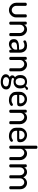

<svg xmlns="http://www.w3.org/2000/svg" viewBox="2052 -2852 1029 5172"><g transform="rotate(90 2566.0 -265.5)"><path d="M253 8Q198 8 153 -19Q108 -46 81 -90Q54 -134 54 -184V-444Q54 -455 66.5 -464.5Q79 -474 96 -474Q113 -474 125 -464.5Q137 -455 137 -444V-184Q137 -155 152.5 -128Q168 -101 194 -84Q220 -67 252 -67Q284 -67 310 -84Q336 -101 351 -128Q366 -155 366 -184V-445Q366 -457 379 -465.5Q392 -474 408 -474Q427 -474 438 -465.5Q449 -457 449 -445V-184Q449 -133 422.5 -89.5Q396 -46 351 -19Q306 8 253 8Z M604 0Q586 0 574.5 -9.5Q563 -19 563 -30V-445Q563 -458 574.5 -466Q586 -474 604 -474Q620 -474 631 -466Q642 -458 642 -445V-404Q658 -433 692 -456.5Q726 -480 776 -480Q824 -480 864 -453.5Q904 -427 928 -384Q952 -341 952 -288V-30Q952 -15 939 -7.5Q926 0 910 0Q895 0 882 -7.5Q869 -15 869 -30V-288Q869 -317 853.5 -344Q838 -371 812 -388Q786 -405 755 -405Q728 -405 703 -390.5Q678 -376 662 -350.5Q646 -325 646 -288V-30Q646 -19 633.5 -9.5Q621 0 604 0Z M1169 8Q1113 8 1073.5 -24.5Q1034 -57 1034 -125Q1034 -180 1064 -210.5Q1094 -241 1146.5 -252.5Q1199 -264 1268 -264H1316V-285Q1316 -315 1305 -343.5Q1294 -372 1270.5 -390.5Q1247 -409 1206 -409Q1171 -409 1150.5 -402Q1130 -395 1118 -387.5Q1106 -380 1097 -380Q1082 -380 1074 -394.5Q1066 -409 1066 -422Q1066 -438 1088 -451Q1110 -464 1143 -472Q1176 -480 1208 -480Q1278 -480 1320 -452Q1362 -424 1380.5 -380Q1399 -336 1399 -286V-30Q1399 -18 1387.5 -9Q1376 0 1358 0Q1342 0 1331 -9Q1320 -18 1320 -30V-70Q1294 -40 1257 -16Q1220 8 1169 8ZM1195 -59Q1224 -59 1251.5 -75Q1279 -91 1297.5 -115Q1316 -139 1316 -161V-213H1281Q1239 -213 1201.5 -208Q1164 -203 1141 -186.5Q1118 -170 1118 -134Q1118 -95 1140 -77Q1162 -59 1195 -59Z M1553 0Q1535 0 1523.5 -9.5Q1512 -19 1512 -30V-445Q1512 -458 1523.5 -466Q1535 -474 1553 -474Q1569 -474 1580 -466Q1591 -458 1591 -445V-404Q1607 -433 1641 -456.5Q1675 -480 1725 -480Q1773 -480 1813 -453.5Q1853 -427 1877 -384Q1901 -341 1901 -288V-30Q1901 -15 1888 -7.5Q1875 0 1859 0Q1844 0 1831 -7.5Q1818 -15 1818 -30V-288Q1818 -317 1802.5 -344Q1787 -371 1761 -388Q1735 -405 1704 -405Q1677 -405 1652 -390.5Q1627 -376 1611 -350.5Q1595 -325 1595 -288V-30Q1595 -19 1582.5 -9.5Q1570 0 1553 0Z M2187 229Q2128 229 2081 212.5Q2034 196 2006.5 165.5Q1979 135 1979 94Q1979 52 2003.5 25.5Q2028 -1 2060 -15Q2038 -23 2023.5 -38.5Q2009 -54 2009 -82Q2009 -110 2023 -126.5Q2037 -143 2059 -156Q2032 -178 2017 -210.5Q2002 -243 2002 -282V-315Q2002 -364 2024 -401Q2046 -438 2086.5 -459Q2127 -480 2181 -480Q2216 -480 2245.5 -469.5Q2275 -459 2297 -441Q2313 -474 2330.5 -490Q2348 -506 2365 -506Q2383 -506 2392 -496Q2401 -486 2401 -475Q2401 -467 2396 -461Q2391 -455 2384 -452Q2373 -449 2358.5 -440Q2344 -431 2331 -410Q2346 -391 2353.5 -366.5Q2361 -342 2361 -315V-282Q2361 -235 2338 -197Q2315 -159 2274 -137.5Q2233 -116 2180 -116Q2139 -116 2107 -131Q2097 -125 2089 -117.5Q2081 -110 2081 -97Q2081 -76 2103.5 -67Q2126 -58 2161 -54Q2196 -50 2235 -45Q2274 -40 2309 -27.5Q2344 -15 2366.5 11Q2389 37 2389 83Q2389 132 2362 164.5Q2335 197 2289.5 213Q2244 229 2187 229ZM2185 171Q2242 171 2275 147.5Q2308 124 2308 85Q2308 57 2291 41.5Q2274 26 2247 18.5Q2220 11 2190.5 8.5Q2161 6 2137 3Q2105 13 2081.5 33Q2058 53 2058 85Q2058 124 2093 147.5Q2128 171 2185 171ZM2182 -173Q2228 -173 2254 -204Q2280 -235 2280 -282V-315Q2280 -361 2254 -392Q2228 -423 2181 -423Q2134 -423 2108.5 -392Q2083 -361 2083 -315V-283Q2083 -236 2109 -204.5Q2135 -173 2182 -173Z M2676 8Q2611 8 2561 -16.5Q2511 -41 2482 -84.5Q2453 -128 2453 -186V-291Q2453 -342 2480.5 -385Q2508 -428 2553 -454Q2598 -480 2652 -480Q2704 -480 2747.5 -456Q2791 -432 2817.5 -391Q2844 -350 2844 -296Q2844 -256 2831 -238.5Q2818 -221 2798 -217Q2778 -213 2756 -213H2536V-183Q2536 -127 2576 -94.5Q2616 -62 2679 -62Q2716 -62 2738 -72Q2760 -82 2774 -91.5Q2788 -101 2799 -101Q2810 -101 2817.5 -94.5Q2825 -88 2829 -79Q2833 -70 2833 -63Q2833 -50 2814 -33.5Q2795 -17 2759.5 -4.5Q2724 8 2676 8ZM2536 -269H2721Q2748 -269 2756.5 -275.5Q2765 -282 2765 -301Q2765 -331 2750.5 -356.5Q2736 -382 2710 -398Q2684 -414 2651 -414Q2620 -414 2594 -399.5Q2568 -385 2552 -360Q2536 -335 2536 -305Z M2977 0Q2959 0 2947.5 -9.5Q2936 -19 2936 -30V-445Q2936 -458 2947.5 -466Q2959 -474 2977 -474Q2993 -474 3004 -466Q3015 -458 3015 -445V-404Q3031 -433 3065 -456.5Q3099 -480 3149 -480Q3197 -480 3237 -453.5Q3277 -427 3301 -384Q3325 -341 3325 -288V-30Q3325 -15 3312 -7.5Q3299 0 3283 0Q3268 0 3255 -7.5Q3242 -15 3242 -30V-288Q3242 -317 3226.5 -344Q3211 -371 3185 -388Q3159 -405 3128 -405Q3101 -405 3076 -390.5Q3051 -376 3035 -350.5Q3019 -325 3019 -288V-30Q3019 -19 3006.5 -9.5Q2994 0 2977 0Z M3643 8Q3578 8 3528 -16.5Q3478 -41 3449 -84.5Q3420 -128 3420 -186V-291Q3420 -342 3447.5 -385Q3475 -428 3520 -454Q3565 -480 3619 -480Q3671 -480 3714.5 -456Q3758 -432 3784.5 -391Q3811 -350 3811 -296Q3811 -256 3798 -238.5Q3785 -221 3765 -217Q3745 -213 3723 -213H3503V-183Q3503 -127 3543 -94.5Q3583 -62 3646 -62Q3683 -62 3705 -72Q3727 -82 3741 -91.5Q3755 -101 3766 -101Q3777 -101 3784.5 -94.5Q3792 -88 3796 -79Q3800 -70 3800 -63Q3800 -50 3781 -33.5Q3762 -17 3726.5 -4.5Q3691 8 3643 8ZM3503 -269H3688Q3715 -269 3723.5 -275.5Q3732 -282 3732 -301Q3732 -331 3717.5 -356.5Q3703 -382 3677 -398Q3651 -414 3618 -414Q3587 -414 3561 -399.5Q3535 -385 3519 -360Q3503 -335 3503 -305Z M3945 0Q3927 0 3915.5 -9.5Q3904 -19 3904 -30V-731Q3904 -744 3915.5 -752Q3927 -760 3945 -760Q3962 -760 3974.5 -752Q3987 -744 3987 -731V-404Q4003 -433 4035.5 -456.5Q4068 -480 4117 -480Q4165 -480 4205 -453.5Q4245 -427 4269 -384Q4293 -341 4293 -288V-30Q4293 -15 4280 -7.5Q4267 0 4251 0Q4236 0 4223 -7.5Q4210 -15 4210 -30V-288Q4210 -317 4194 -344Q4178 -371 4152.5 -388Q4127 -405 4096 -405Q4069 -405 4044 -390.5Q4019 -376 4003 -350.5Q3987 -325 3987 -288V-30Q3987 -19 3974.5 -9.5Q3962 0 3945 0Z M4447 0Q4429 0 4417.5 -9.5Q4406 -19 4406 -30V-445Q4406 -458 4417.5 -466Q4429 -474 4447 -474Q4463 -474 4474 -466Q4485 -458 4485 -445V-404Q4502 -433 4535 -456.5Q4568 -480 4618 -480Q4666 -480 4702 -452Q4738 -424 4755 -380Q4781 -431 4822 -455.5Q4863 -480 4906 -480Q4950 -480 4989.5 -457.5Q5029 -435 5053.5 -392Q5078 -349 5078 -288V-30Q5078 -19 5065.5 -9.5Q5053 0 5036 0Q5019 0 5007 -9.5Q4995 -19 4995 -30V-288Q4995 -326 4979.5 -352Q4964 -378 4939.5 -391.5Q4915 -405 4890 -405Q4863 -405 4839 -391Q4815 -377 4799 -352Q4783 -327 4783 -291V-29Q4783 -14 4770 -7Q4757 0 4741 0Q4727 0 4713.5 -7Q4700 -14 4700 -29V-290Q4700 -324 4685.5 -350Q4671 -376 4647.5 -390.5Q4624 -405 4596 -405Q4569 -405 4544.5 -391Q4520 -377 4504.5 -351.5Q4489 -326 4489 -288V-30Q4489 -19 4476.5 -9.5Q4464 0 4447 0Z"/></g></svg>

Font: Dosis Medium
Style: Regular
Weight: 500
Designer: EdgarTolentino, PabloImpallari, IginoMarini
Foundry: EdgarTolentino, PabloImpallari, IginoMarini
Version: Version 3.001; ttfautohint (v1.8.2)